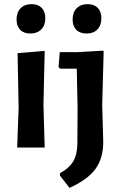

<svg xmlns="http://www.w3.org/2000/svg" viewBox="-20 -713 586 928"><path d="M133 -693Q164 -693 181.5 -675Q199 -657 199 -625Q199 -591 179.5 -571Q160 -551 127 -551Q95 -551 77.5 -569Q60 -587 60 -619Q60 -653 79.5 -673Q99 -693 133 -693ZM404 -693Q435 -693 452.5 -675Q470 -657 470 -625Q470 -591 451 -571Q432 -551 399 -551Q366 -551 348.5 -569Q331 -587 331 -619Q331 -653 350.5 -673Q370 -693 404 -693ZM478 -468 481 -465 474 -205 479 -27Q479 52 441 104Q403 156 316 195L270 136V124Q316 99 335 65Q354 31 354 -23L355 -192L351 -381H271L263 -389L269 -461H354ZM63 0 70 -192 65 -456 196 -467 190 -205 196 0Z"/></svg>

Font: Alegreya Sans
Style: Bold
Weight: 700
Designer: Juan Pablo del Peral
Foundry: Huerta Tipografica
Version: Version 2.007